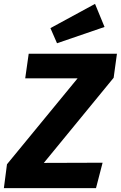

<svg xmlns="http://www.w3.org/2000/svg" viewBox="-40 -970 623 990"><path d="M450 -950 220 -825 254 -747 499 -831ZM-20 0H455L489 -131L186 -130L546 -569L563 -693H108L90 -566H360L-4 -123Z"/></svg>

Font: Fira Sans
Style: Bold Italic
Weight: 700
Italic angle: -8°
Designer: bBox Type GmbH & Carrois Corporate GbR & Edenspiekermann AG
Foundry: bBox Type GmbH & Carrois Corporate GbR & Edenspiekermann AG
Version: Version 4.301;PS 004.301;hotconv 1.0.88;makeotf.lib2.5.64775